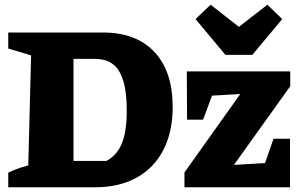

<svg xmlns="http://www.w3.org/2000/svg" viewBox="-20 -795 1282 815"><path d="M417 -657Q558 -657 635.5 -574.5Q713 -492 713 -341Q713 -235 673.5 -158.5Q634 -82 560 -41Q486 0 383 0H15V-62Q33 -71 53.5 -78.5Q74 -86 100 -93L112 -560L15 -589V-657ZM432 -112Q477 -136 497.5 -187Q518 -238 518 -324Q518 -400 505.5 -444.5Q493 -489 472.5 -510.5Q452 -532 429 -538.5Q406 -545 385 -545H292V-112ZM763 0V-63L1000 -396L880 -389L842 -287H774L773 -492H1212V-429L973 -95L1105 -103L1141 -206H1211V0ZM937 -562 810 -714 874 -775 994 -681 1115 -775 1178 -714 1051 -562Z"/></svg>

Font: Piazzolla SC ExtraBold
Style: Regular
Weight: 800
Designer: Juan Pablo del Peral
Foundry: Huerta Tipografica
Version: Version 1.330